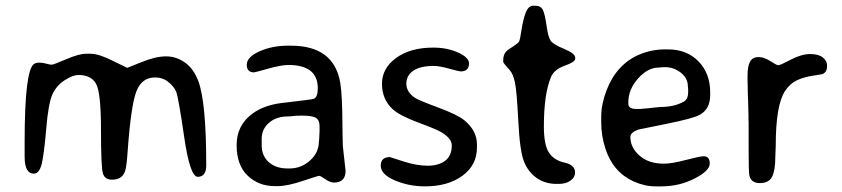

<svg xmlns="http://www.w3.org/2000/svg" viewBox="-20 -662 3005 685"><path d="M100.6 -42.5Q67.9 -42.5 67.9 -103V-156.2Q67.9 -410.2 101.1 -433.6Q107.9 -438.5 120.4 -438.5Q132.8 -438.5 145.5 -434.8Q158.2 -431.2 164.6 -431.2Q170.9 -431.2 216.3 -450.7Q261.7 -470.2 286.6 -470.2H304.2Q332 -470.2 382.3 -445.1Q432.6 -419.9 433.8 -419.9Q435.1 -419.9 485.1 -440.4Q535.2 -460.9 572.3 -460.9Q609.4 -460.9 640.4 -438.5Q671.4 -416 687.5 -373Q715.8 -297.4 715.8 -72.3Q715.8 -31.2 685.5 -31.2Q657.7 -31.2 637 -174.1Q616.2 -316.9 608.4 -335.2Q600.6 -353.5 580.6 -369.6Q560.5 -385.7 533.2 -385.7Q485.8 -385.7 466.8 -336.4Q447.3 -287.1 435.5 -123.5Q432.1 -70.8 426.8 -53.2Q417 -21 379.9 -21Q354 -21 347.2 -43Q340.3 -64.9 340.3 -197.8Q340.3 -330.6 323 -362.5Q305.7 -394.5 259.8 -394.5Q240.2 -394.5 211.4 -376.2Q182.6 -357.9 167.7 -326.9Q152.8 -295.9 145 -203.4Q137.2 -110.8 128.7 -76.7Q120.1 -42.5 100.6 -42.5Z M913.6 -166.5V-144Q913.6 -106.4 938.7 -83.7Q963.9 -61 1006.3 -61H1013.2Q1054.7 -61 1086.2 -89.4Q1117.7 -117.7 1117.7 -157.7L1118.7 -164.6L1120.1 -194.8V-211.4Q1120.1 -232.9 1107.4 -241.2Q1094.7 -249.5 1058.6 -249.5H1051.3L1047.4 -249H1036.6L1025.9 -248Q1015.6 -246.6 1007.8 -246.6Q965.8 -246.6 939.7 -223.9Q913.6 -201.2 913.6 -166.5ZM1203.1 -141.6 1212.9 -52.7Q1212.9 -10.7 1171.4 -10.7Q1158.2 -10.7 1140.6 -22.7Q1123 -34.7 1118.9 -34.7Q1114.7 -34.7 1059.8 -16.4Q1004.9 2 971.2 2H960Q902.3 2 863.3 -35.6Q824.2 -73.2 824.2 -144.3Q824.2 -215.3 880.9 -256.8Q922.9 -287.6 988.3 -294.9Q1095.2 -307.1 1100.1 -309.6Q1113.8 -316.4 1113.8 -347.2Q1113.8 -430.2 1008.8 -430.2Q983.4 -430.2 936.5 -417Q889.6 -403.8 886.2 -403.8Q860.4 -403.8 860.4 -431.2Q860.4 -458.5 905.8 -478.8Q951.2 -499 1006.8 -499H1018.1Q1172.9 -499 1194.3 -364.3Q1201.2 -320.3 1201.7 -216.8L1202.1 -184.1Z M1525.9 -492.2Q1575.2 -492.2 1614.3 -474.6Q1653.3 -457 1653.3 -436Q1653.3 -407.2 1623.5 -407.2Q1618.2 -407.2 1582.8 -417Q1547.4 -426.8 1527.8 -426.8Q1479.5 -426.8 1454.6 -409.7Q1429.7 -392.6 1429.7 -363.5Q1429.7 -334.5 1459 -314Q1472.2 -304.7 1542.2 -278.8Q1612.3 -252.9 1636.7 -232.9Q1681.6 -195.8 1681.6 -147V-135.3Q1681.6 -73.2 1630.1 -35.2Q1578.6 2.9 1496.1 2.9Q1438.5 2.9 1388.4 -18.6Q1338.4 -40 1338.4 -70.8Q1338.4 -101.6 1371.1 -101.6Q1371.6 -101.6 1418.9 -86.2Q1466.3 -70.8 1505.6 -70.8Q1544.9 -70.8 1568.4 -88.6Q1591.8 -106.4 1591.8 -143.1Q1591.8 -168 1555.2 -189.9Q1537.6 -200.7 1471.7 -225.1Q1405.8 -249.5 1380.4 -272.9Q1342.8 -308.1 1342.8 -363.3Q1342.8 -418.5 1393.3 -455.3Q1443.8 -492.2 1525.9 -492.2Z M1775.4 -440.9V-447.8Q1775.4 -473.6 1795.4 -486.3Q1828.6 -507.3 1832 -513.9Q1835.4 -520.5 1840.8 -556.4Q1846.2 -592.3 1855.7 -616.9Q1865.2 -641.6 1882.8 -641.6H1890.1Q1909.7 -641.6 1917 -626.2Q1924.3 -610.8 1929.9 -570.6Q1935.5 -530.3 1944.3 -517.1Q1953.1 -503.9 1992.7 -487.5Q2032.2 -471.2 2032.2 -456.1V-452.1Q2032.2 -440.9 1994.6 -427.5Q1957 -414.1 1945.8 -387.2Q1920.4 -326.7 1920.4 -210.4Q1920.4 -144.5 1938.7 -117.2Q1957 -89.8 1994.4 -81.8Q2031.7 -73.7 2031.7 -46.4Q2031.7 -29.3 2015.4 -17.6Q1999 -5.9 1973.6 -5.9H1964.8Q1925.3 -5.9 1895 -26.9Q1864.7 -47.9 1849.6 -85.2Q1834.5 -122.6 1829.1 -230.5Q1823.7 -338.4 1817.1 -368.2Q1810.5 -397.9 1799.8 -410.2Q1775.4 -437.5 1775.4 -440.9Z M2335.9 -280.3Q2385.3 -280.3 2419.4 -299.3Q2435.1 -308.1 2435.1 -332.5V-344.2Q2434.1 -351.1 2434.1 -353.5Q2434.1 -383.3 2408.9 -402.8Q2383.8 -422.4 2352.1 -422.4H2348.6L2345.7 -421.9H2338.9Q2333 -420.9 2329.6 -420.9Q2291 -420.9 2256.3 -381.8Q2221.7 -342.8 2221.7 -296.9V-291.5Q2221.7 -273.4 2249.5 -273.4H2267.1L2270 -273.9L2294.9 -275.9Q2300.8 -276.9 2308.8 -277.6Q2316.9 -278.3 2325 -279.3Q2333 -280.3 2335.9 -280.3ZM2339.8 2.9H2318.8Q2279.8 2.9 2240.7 -14.6Q2166.5 -48.3 2139.6 -132.8Q2125 -177.7 2125 -225.1V-246.6Q2125 -290 2144 -339.8Q2179.7 -432.6 2260.7 -467.3Q2304.7 -485.8 2352.5 -485.8H2362.8Q2430.7 -485.8 2472.2 -442.9Q2513.7 -399.9 2513.7 -333V-322.8Q2513.7 -273.4 2477.5 -252.9Q2453.6 -239.3 2356.9 -220Q2260.3 -200.7 2257.3 -199.7Q2229 -189.5 2229 -173.3Q2229 -135.7 2261.5 -106.9Q2293.9 -78.1 2348.1 -78.1Q2377 -78.1 2427 -91.3Q2477.1 -104.5 2490.2 -104.5Q2512.2 -104.5 2512.2 -78.6Q2512.2 -52.7 2457.8 -24.9Q2403.3 2.9 2339.8 2.9Z M2647 -391.1Q2647 -427.2 2656.5 -442.9Q2666 -458.5 2686 -458.5Q2706.1 -458.5 2728.5 -443.8Q2751 -429.2 2757.1 -429.2Q2763.2 -429.2 2801.5 -449.2Q2839.8 -469.2 2870.4 -469.2Q2900.9 -469.2 2915.8 -456.8Q2930.7 -444.3 2930.7 -429.7V-424.3Q2930.7 -406.7 2916.5 -398.4Q2914.1 -397 2881.1 -392.1Q2848.1 -387.2 2823.5 -375.7Q2798.8 -364.3 2780.8 -337.4Q2747.6 -287.6 2747.6 -141.1L2746.1 -102.5Q2746.1 -54.2 2734.6 -31.5Q2723.1 -8.8 2690.9 -8.8Q2658.7 -8.8 2653.3 -37.6Q2650.9 -50.8 2650.9 -128.9V-226.6L2650.4 -234.4Q2650.4 -242.7 2650.4 -251L2648.9 -306.6L2648.4 -314.5L2647 -376.5Z"/></svg>

Font: Averia Sans Libre Light
Style: Regular
Weight: 300
Version: Version 1.002